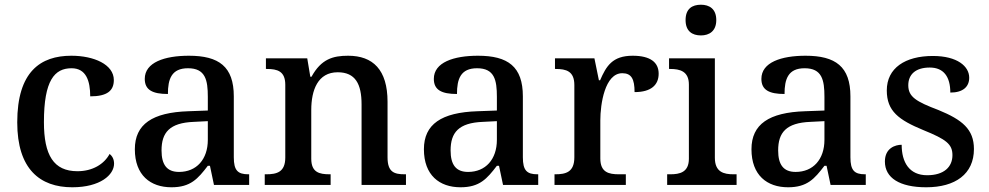

<svg xmlns="http://www.w3.org/2000/svg" viewBox="-20 -783 4187 813"><path d="M286 10C405 10 463 -43 463 -90C463 -108 456 -122 444 -131C421 -88 372 -58 308 -58C207 -58 166 -126 166 -266C166 -443 211 -494 283 -494C345 -494 362 -440 362 -375C434 -375 462 -399 462 -444C462 -510 378 -547 282 -547C152 -547 53 -480 53 -265C53 -67 149 10 286 10Z M706 10C787 10 818 -26 860 -81H869L886 0H1035V-45H1032C987 -45 970 -61 970 -117V-375C970 -501 907 -547 780 -547C677 -547 593 -519 593 -449C593 -402 626 -385 691 -385C691 -448 706 -494 776 -494C850 -494 860 -444 860 -373V-315L778 -312C625 -307 551 -257 551 -151C551 -41 617 10 706 10ZM738 -55C687 -55 664 -85 664 -146C664 -222 698 -263 801 -267L860 -270V-191C860 -108 812 -55 738 -55Z M1101 0H1380V-45H1376C1332 -45 1298 -53 1298 -111V-317C1298 -402 1326 -477 1410 -477C1485 -477 1511 -427 1511 -341V0H1699V-45H1694C1649 -45 1621 -54 1621 -117V-352C1621 -488 1559 -547 1454 -547C1390 -547 1340 -533 1299 -458H1294L1281 -536H1106V-491H1110C1154 -491 1188 -482 1188 -424V-116C1188 -54 1152 -45 1107 -45H1101Z M1930 10C2011 10 2042 -26 2084 -81H2093L2110 0H2259V-45H2256C2211 -45 2194 -61 2194 -117V-375C2194 -501 2131 -547 2004 -547C1901 -547 1817 -519 1817 -449C1817 -402 1850 -385 1915 -385C1915 -448 1930 -494 2000 -494C2074 -494 2084 -444 2084 -373V-315L2002 -312C1849 -307 1775 -257 1775 -151C1775 -41 1841 10 1930 10ZM1962 -55C1911 -55 1888 -85 1888 -146C1888 -222 1922 -263 2025 -267L2084 -270V-191C2084 -108 2036 -55 1962 -55Z M2328 0H2630V-45H2601C2558 -45 2522 -53 2522 -112V-273C2522 -342 2541 -473 2615 -473C2654 -473 2667 -448 2667 -393C2738 -393 2769 -424 2769 -471C2769 -519 2734 -547 2659 -547C2573 -547 2547 -503 2521 -443H2516L2497 -536H2330V-491H2333C2377 -491 2412 -482 2412 -423V-117C2412 -54 2376 -45 2331 -45H2328Z M2948 -633C2983 -633 3013 -651 3013 -698C3013 -746 2983 -763 2948 -763C2911 -763 2883 -746 2883 -698C2883 -651 2911 -633 2948 -633ZM2805 0H3099V-45H3086C3045 -45 3007 -54 3007 -115V-536H2813V-491H2818C2858 -491 2897 -482 2897 -425V-111C2897 -53 2858 -45 2818 -45H2805Z M3317 10C3398 10 3429 -26 3471 -81H3480L3497 0H3646V-45H3643C3598 -45 3581 -61 3581 -117V-375C3581 -501 3518 -547 3391 -547C3288 -547 3204 -519 3204 -449C3204 -402 3237 -385 3302 -385C3302 -448 3317 -494 3387 -494C3461 -494 3471 -444 3471 -373V-315L3389 -312C3236 -307 3162 -257 3162 -151C3162 -41 3228 10 3317 10ZM3349 -55C3298 -55 3275 -85 3275 -146C3275 -222 3309 -263 3412 -267L3471 -270V-191C3471 -108 3423 -55 3349 -55Z M3902 10C4025 10 4104 -46 4104 -152C4104 -236 4054 -276 3954 -317C3859 -353 3826 -373 3826 -422C3826 -467 3856 -497 3917 -497C3976 -497 4004 -458 4004 -391C4057 -391 4084 -415 4084 -454C4084 -502 4034 -546 3930 -546C3813 -546 3735 -495 3735 -400C3735 -312 3786 -275 3890 -232C3986 -193 4013 -173 4013 -126C4013 -76 3977 -41 3906 -41C3830 -41 3798 -96 3798 -170C3771 -170 3727 -156 3727 -99C3727 -30 3789 10 3902 10Z"/></svg>

Font: Noto Serif Thai Medium
Style: Regular
Weight: 500
Designer: Monotype Design Team
Foundry: Monotype Imaging Inc.
Version: Version 1.901;PS 001.901;hotconv 1.0.88;makeotf.lib2.5.64775